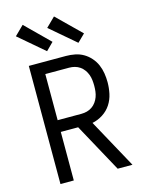

<svg xmlns="http://www.w3.org/2000/svg" viewBox="-141 -1068 883 1154"><g transform="rotate(-15 300.0 -491.5)"><path d="M88 0V-735H319Q347 -735 375 -729.5Q403 -724 427 -710Q451 -696 470 -674.5Q489 -653 500 -627.5Q511 -602 515.5 -574Q520 -546 520 -518Q520 -483 512.5 -447.5Q505 -412 485.5 -382Q466 -352 435 -332Q404 -312 369 -305L536 0H444L279 -302H171V0ZM171 -375H319Q337 -375 354 -379.5Q371 -384 385.5 -394Q400 -404 410.5 -418.5Q421 -433 427 -449.5Q433 -466 435 -483.5Q437 -501 437 -518Q437 -536 435 -553.5Q433 -571 427 -587.5Q421 -604 410.5 -618.5Q400 -633 385.5 -643Q371 -653 354 -657.5Q337 -662 319 -662H171ZM412 -792 254 -927 311 -983 459 -838ZM217 -792 59 -927 116 -983 263 -838Z"/></g></svg>

Font: Iosevka Aile
Style: Regular
Weight: 400
Designer: Belleve Invis
Foundry: Belleve Invis
Version: Version 28.0.1; ttfautohint (v1.8.4)